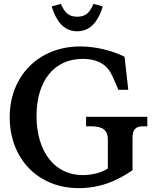

<svg xmlns="http://www.w3.org/2000/svg" viewBox="-20 -954 793 988"><path d="M405 -53C261 -53 168 -174 168 -357C168 -536 257 -651 406 -651C464 -651 523 -634 554 -571C567 -546 577 -519 589 -492H640L621 -662C556 -694 472 -715 393 -715C181 -715 30 -565 30 -351C30 -137 176 14 384 14C493 14 577 -20 662 -78V-246C662 -286 678 -304 714 -304H738V-353H423V-304H451C509 -304 535 -283 535 -237V-87C499 -64 452 -53 405 -53ZM246 -921 293 -934C312 -892 331 -868 377 -868C424 -868 443 -892 461 -934L509 -921C488 -852 450 -793 377 -793C304 -793 267 -852 246 -921Z"/></svg>

Font: LT Superior Serif Semibold
Style: Regular
Weight: 600
Designer: Daniel Lyons
Foundry: LyonsType
Version: Version 2.120;FEAKit 1.0